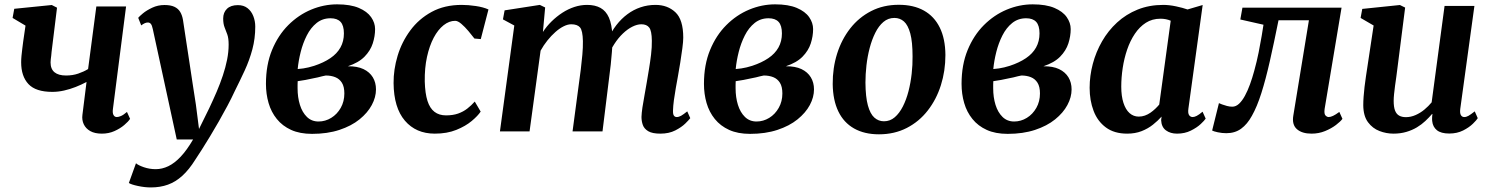

<svg xmlns="http://www.w3.org/2000/svg" viewBox="-20 -590 6691 862"><path d="M236 -555.5 211.5 -356.5Q211 -348.5 210 -340.2Q209 -332 208 -324.5Q207 -317 207 -310Q207 -280 224.8 -265.5Q242.5 -251 276.5 -251Q306 -251 331 -259.5Q356 -268 375.5 -280L412.5 -561H546L487 -101Q484.5 -83 489.5 -73.8Q494.5 -64.5 504.5 -64.5Q512 -64.5 523.2 -69.2Q534.5 -74 550 -87.5L564 -56.5Q556.5 -44.5 538 -28.8Q519.5 -13 493.8 -1.5Q468 10 437.5 10Q405.5 10 385.2 -1.5Q365 -13 356 -32.2Q347 -51.5 350 -74L368.5 -222Q345 -209.5 319.5 -199.5Q294 -189.5 267.5 -183.5Q241 -177.5 215 -177.5Q140.5 -177.5 107.8 -212.5Q75 -247.5 75 -310.5Q75 -324.5 76.5 -339.8Q78 -355 80 -371Q82 -387 84 -402.5L94.5 -475L36.5 -509.5L44 -550.5L212.5 -567.5Z M666 -459.5Q662.5 -476.5 657.2 -482.8Q652 -489 644 -489Q637 -489 629.8 -485.8Q622.5 -482.5 614 -476L600.5 -510Q605 -516 621.5 -529.8Q638 -543.5 663.5 -555.5Q689 -567.5 718.5 -567.5Q746 -567.5 763 -559.5Q780 -551.5 789 -536.5Q798 -521.5 801.5 -500.5Q808.5 -452.5 816 -404.8Q823.5 -357 830.5 -309.8Q837.5 -262.5 844.8 -215Q852 -167.5 859.5 -120L873.5 -11L919 -103.5Q937 -141.5 952.8 -178.2Q968.5 -215 980.5 -251Q992.5 -287 999.5 -321.8Q1006.5 -356.5 1006.5 -390Q1006.5 -418.5 1000.5 -435.2Q994.5 -452 988.2 -467.5Q982 -483 982 -507Q982 -534 999 -550.5Q1016 -567 1048 -567Q1074 -567 1091.2 -553.5Q1108.5 -540 1117.2 -517.8Q1126 -495.5 1126 -470.5Q1126 -417 1113 -368.5Q1100 -320 1078.8 -274Q1057.5 -228 1034 -181Q1019.5 -149.5 1001 -114.8Q982.5 -80 962.5 -45Q942.5 -10 923 22.2Q903.5 54.5 886.5 81.2Q869.5 108 857 126.5Q829 171.5 798.8 199Q768.5 226.5 734 239Q699.5 251.5 657 251.5Q630 251.5 599.5 245Q569 238.5 558.5 231.5L590.5 143Q600.5 152 626 160.8Q651.5 169.5 679 169.5Q708 169.5 736 156Q764 142.5 791.5 113.2Q819 84 847 36H773.5Z M1381 11Q1326 11 1287 -6.8Q1248 -24.5 1222.8 -55.8Q1197.5 -87 1185.8 -127.5Q1174 -168 1174 -213.5Q1174 -299 1201.2 -365.2Q1228.5 -431.5 1274.2 -477.2Q1320 -523 1377 -546.8Q1434 -570.5 1493.5 -570.5Q1553 -570.5 1590.8 -554.5Q1628.5 -538.5 1646.2 -513Q1664 -487.5 1664 -459.5Q1664 -427.5 1653.5 -395Q1643 -362.5 1616.5 -335.5Q1590 -308.5 1541.5 -292.5Q1584 -293 1611.8 -279.8Q1639.5 -266.5 1653.8 -243Q1668 -219.5 1668 -188.5Q1668 -153.5 1649.2 -118.5Q1630.5 -83.5 1594 -54Q1557.5 -24.5 1503.8 -6.8Q1450 11 1381 11ZM1410 -44.5Q1440.5 -44.5 1467 -60.8Q1493.5 -77 1509.8 -105.8Q1526 -134.5 1526 -170.5Q1526 -201 1515 -218.5Q1504 -236 1485.2 -243.5Q1466.5 -251 1442.5 -251Q1435.5 -250 1426.2 -247.5Q1417 -245 1406.5 -242.5Q1396 -240 1384.5 -238Q1368.5 -234.5 1351.8 -231.2Q1335 -228 1316.5 -225.5Q1316 -217.5 1316 -209.5Q1316 -201.5 1316 -194Q1316 -153 1326.5 -119.2Q1337 -85.5 1358 -65Q1379 -44.5 1410 -44.5ZM1316.5 -280Q1329.5 -281 1341.5 -282.8Q1353.5 -284.5 1365.5 -287.5Q1377.5 -290.5 1390.5 -294.5Q1433 -308.5 1463 -328.8Q1493 -349 1508.5 -376.8Q1524 -404.5 1524 -440Q1524 -475.5 1509 -491.8Q1494 -508 1464 -508Q1428 -508 1401.5 -486.8Q1375 -465.5 1357.5 -431Q1340 -396.5 1330 -356.8Q1320 -317 1316.5 -280Z M1932 10Q1847.5 10 1797.8 -48.2Q1748 -106.5 1747 -217Q1746.5 -277.5 1765 -339.2Q1783.5 -401 1821.8 -453Q1860 -505 1917.8 -536.5Q1975.5 -568 2053 -568Q2082 -568 2116 -563Q2150 -558 2173 -547.5L2138.5 -414.5L2110 -417Q2098.5 -432 2082.8 -450.8Q2067 -469.5 2051.2 -483Q2035.5 -496.5 2023.5 -496.5Q1996.5 -496.5 1971.5 -476.8Q1946.5 -457 1927.2 -420.8Q1908 -384.5 1897 -334.5Q1886 -284.5 1887 -224Q1888.5 -170.5 1899.2 -137Q1910 -103.5 1930.8 -87.8Q1951.5 -72 1982.5 -72Q2013.5 -72 2036.8 -80.2Q2060 -88.5 2078 -102.5Q2096 -116.5 2111.5 -134L2138 -89Q2125.5 -70 2097.8 -46.8Q2070 -23.5 2028.5 -6.8Q1987 10 1932 10Z M2427.5 -556.5 2417.5 -446.5Q2434 -472 2456.5 -494Q2479 -516 2504.8 -532.8Q2530.5 -549.5 2558.8 -558.8Q2587 -568 2616 -568Q2651.5 -568 2676 -554.5Q2700.5 -541 2713.8 -511Q2727 -481 2729.5 -430.5Q2729.5 -423.5 2729.5 -415.8Q2729.5 -408 2729 -400Q2728.5 -392 2727.5 -383.5L2708.5 -412Q2725 -448.5 2747.2 -477.2Q2769.5 -506 2796.8 -526.2Q2824 -546.5 2855.8 -557.2Q2887.5 -568 2923 -568Q2977 -568 3012.2 -535Q3047.5 -502 3047.5 -421Q3047.5 -404 3043.5 -373.2Q3039.5 -342.5 3034 -308.5Q3028.5 -274.5 3023.5 -247Q3019 -222 3014 -194.2Q3009 -166.5 3005.5 -140.2Q3002 -114 3001.5 -94Q3001 -76.5 3005.8 -70.5Q3010.5 -64.5 3018 -64.5Q3027.5 -64.5 3037.8 -70.2Q3048 -76 3065.5 -90L3079 -59.5Q3073.5 -52 3056.8 -35.5Q3040 -19 3011.8 -4.5Q2983.5 10 2944.5 10Q2908.5 10 2890.2 -1Q2872 -12 2866 -29Q2860 -46 2860 -65Q2860.5 -82 2864.2 -107.5Q2868 -133 2873.5 -162Q2879 -191 2883.5 -219Q2888 -246 2893.5 -278.8Q2899 -311.5 2903 -345Q2907 -378.5 2906.5 -407.5Q2906 -451.5 2894.8 -466.2Q2883.5 -481 2859.5 -481Q2840.5 -481 2819 -470.2Q2797.5 -459.5 2776.5 -439.5Q2755.5 -419.5 2737.8 -392Q2720 -364.5 2708 -331.5L2730 -408Q2729.5 -385 2727.2 -356.8Q2725 -328.5 2722 -300.2Q2719 -272 2715.5 -247L2685 0H2550.5L2579.5 -218Q2583.5 -245.5 2587.5 -278.2Q2591.5 -311 2594.5 -344Q2597.5 -377 2597 -405.5Q2596 -453 2584 -467Q2572 -481 2544.5 -481Q2529 -481 2510.8 -472Q2492.5 -463 2473.8 -446.5Q2455 -430 2437.8 -408.5Q2420.5 -387 2407 -362.5L2357.5 0H2224.5L2289 -475.5L2238 -503L2245.5 -543.5L2403.5 -568Z M3347.5 11Q3292.5 11 3253.5 -6.8Q3214.5 -24.5 3189.2 -55.8Q3164 -87 3152.2 -127.5Q3140.5 -168 3140.5 -213.5Q3140.5 -299 3167.8 -365.2Q3195 -431.5 3240.8 -477.2Q3286.5 -523 3343.5 -546.8Q3400.5 -570.5 3460 -570.5Q3519.5 -570.5 3557.2 -554.5Q3595 -538.5 3612.8 -513Q3630.5 -487.5 3630.5 -459.5Q3630.5 -427.5 3620 -395Q3609.5 -362.5 3583 -335.5Q3556.5 -308.5 3508 -292.5Q3550.5 -293 3578.2 -279.8Q3606 -266.5 3620.2 -243Q3634.5 -219.5 3634.5 -188.5Q3634.5 -153.5 3615.8 -118.5Q3597 -83.5 3560.5 -54Q3524 -24.5 3470.2 -6.8Q3416.5 11 3347.5 11ZM3376.5 -44.5Q3407 -44.5 3433.5 -60.8Q3460 -77 3476.2 -105.8Q3492.5 -134.5 3492.5 -170.5Q3492.5 -201 3481.5 -218.5Q3470.5 -236 3451.8 -243.5Q3433 -251 3409 -251Q3402 -250 3392.8 -247.5Q3383.5 -245 3373 -242.5Q3362.5 -240 3351 -238Q3335 -234.5 3318.2 -231.2Q3301.5 -228 3283 -225.5Q3282.5 -217.5 3282.5 -209.5Q3282.5 -201.5 3282.5 -194Q3282.5 -153 3293 -119.2Q3303.5 -85.5 3324.5 -65Q3345.5 -44.5 3376.5 -44.5ZM3283 -280Q3296 -281 3308 -282.8Q3320 -284.5 3332 -287.5Q3344 -290.5 3357 -294.5Q3399.5 -308.5 3429.5 -328.8Q3459.5 -349 3475 -376.8Q3490.5 -404.5 3490.5 -440Q3490.5 -475.5 3475.5 -491.8Q3460.5 -508 3430.5 -508Q3394.5 -508 3368 -486.8Q3341.5 -465.5 3324 -431Q3306.5 -396.5 3296.5 -356.8Q3286.5 -317 3283 -280Z M4015 -568.5Q4081.5 -568.5 4128 -542.5Q4174.5 -516.5 4199.2 -466.2Q4224 -416 4224.5 -343Q4224.5 -271.5 4204.2 -207.5Q4184 -143.5 4145.2 -93.8Q4106.5 -44 4051 -15.5Q3995.5 13 3926 13Q3861 13 3814.5 -13.2Q3768 -39.5 3743.8 -89.8Q3719.5 -140 3718.5 -212.5Q3718 -284.5 3738.2 -348.8Q3758.5 -413 3797.2 -462.5Q3836 -512 3891 -540.2Q3946 -568.5 4015 -568.5ZM3995.5 -509.5Q3967.5 -509.5 3946.2 -491.5Q3925 -473.5 3909.8 -443Q3894.5 -412.5 3884.5 -374.5Q3874.5 -336.5 3870 -296.5Q3865.5 -256.5 3865.5 -219.5Q3866 -154.5 3876.5 -116.5Q3887 -78.5 3905.5 -62Q3924 -45.5 3948.5 -45.5Q3976 -45.5 3997 -63.5Q4018 -81.5 4033.5 -112Q4049 -142.5 4058.8 -180.5Q4068.5 -218.5 4073 -258.8Q4077.5 -299 4077 -336.5Q4077 -402 4066.8 -439.8Q4056.5 -477.5 4038.5 -493.5Q4020.5 -509.5 3995.5 -509.5Z M4504 11Q4449 11 4410 -6.8Q4371 -24.5 4345.8 -55.8Q4320.5 -87 4308.8 -127.5Q4297 -168 4297 -213.5Q4297 -299 4324.2 -365.2Q4351.5 -431.5 4397.2 -477.2Q4443 -523 4500 -546.8Q4557 -570.5 4616.5 -570.5Q4676 -570.5 4713.8 -554.5Q4751.5 -538.5 4769.2 -513Q4787 -487.5 4787 -459.5Q4787 -427.5 4776.5 -395Q4766 -362.5 4739.5 -335.5Q4713 -308.5 4664.5 -292.5Q4707 -293 4734.8 -279.8Q4762.5 -266.5 4776.8 -243Q4791 -219.5 4791 -188.5Q4791 -153.5 4772.2 -118.5Q4753.5 -83.5 4717 -54Q4680.5 -24.5 4626.8 -6.8Q4573 11 4504 11ZM4533 -44.5Q4563.5 -44.5 4590 -60.8Q4616.5 -77 4632.8 -105.8Q4649 -134.5 4649 -170.5Q4649 -201 4638 -218.5Q4627 -236 4608.2 -243.5Q4589.5 -251 4565.5 -251Q4558.5 -250 4549.2 -247.5Q4540 -245 4529.5 -242.5Q4519 -240 4507.5 -238Q4491.5 -234.5 4474.8 -231.2Q4458 -228 4439.5 -225.5Q4439 -217.5 4439 -209.5Q4439 -201.5 4439 -194Q4439 -153 4449.5 -119.2Q4460 -85.5 4481 -65Q4502 -44.5 4533 -44.5ZM4439.5 -280Q4452.5 -281 4464.5 -282.8Q4476.5 -284.5 4488.5 -287.5Q4500.5 -290.5 4513.5 -294.5Q4556 -308.5 4586 -328.8Q4616 -349 4631.5 -376.8Q4647 -404.5 4647 -440Q4647 -475.5 4632 -491.8Q4617 -508 4587 -508Q4551 -508 4524.5 -486.8Q4498 -465.5 4480.5 -431Q4463 -396.5 4453 -356.8Q4443 -317 4439.5 -280Z M5315.5 -103Q5312.5 -82 5318.5 -73.2Q5324.5 -64.5 5334.5 -64.5Q5342.5 -64.5 5352.8 -69.8Q5363 -75 5379 -88.5L5393 -57.5Q5388 -49.5 5370.8 -33.2Q5353.5 -17 5326.2 -3.5Q5299 10 5264.5 10Q5234.5 10 5214.5 -4.8Q5194.5 -19.5 5193 -50.5L5195 -66.5Q5178.5 -48 5156.2 -30.2Q5134 -12.5 5105.2 -1.2Q5076.5 10 5040.5 10Q4982.5 10 4945 -17.8Q4907.5 -45.5 4889.8 -92.2Q4872 -139 4872 -195.5Q4872 -249.5 4886.2 -303.2Q4900.5 -357 4927.8 -404.5Q4955 -452 4995.2 -489Q5035.5 -526 5087.5 -547Q5139.5 -568 5202.5 -568Q5229 -568 5259.8 -561.5Q5290.5 -555 5311.5 -547.5L5379.5 -567.5ZM5236 -497Q5225.5 -501.5 5213.8 -503.8Q5202 -506 5190 -506Q5153 -506 5124.5 -487.8Q5096 -469.5 5075 -438.2Q5054 -407 5040.5 -367.5Q5027 -328 5020.5 -285Q5014 -242 5014 -201Q5014 -158.5 5023.8 -128.2Q5033.5 -98 5051.2 -82.2Q5069 -66.5 5092.5 -66.5Q5107 -66.5 5120.2 -71.2Q5133.5 -76 5145 -84Q5156.5 -92 5166.5 -101.5Q5176.5 -111 5184.5 -120.5Z M5927 -101Q5924 -78.5 5931 -71.5Q5938 -64.5 5945 -64.5Q5953.5 -64.5 5964.8 -69.8Q5976 -75 5993 -87.5L6007 -56.5Q5998.5 -44.5 5977.8 -28.8Q5957 -13 5928.8 -1.5Q5900.5 10 5868.5 10Q5825.5 10 5802.5 -10.2Q5779.5 -30.5 5786.5 -71.5L5856.5 -499H5720Q5699.5 -397 5681 -315.2Q5662.5 -233.5 5643 -172Q5623.5 -110.5 5600.5 -70Q5580 -32.5 5552.2 -12.2Q5524.5 8 5485.5 8Q5466.5 8 5447 3.8Q5427.5 -0.5 5422 -4L5452.5 -127Q5456.5 -125 5466.5 -121.2Q5476.5 -117.5 5488.8 -114.2Q5501 -111 5512.5 -111Q5528.5 -111 5542.8 -124.2Q5557 -137.5 5569.2 -160Q5581.5 -182.5 5592 -211.5Q5602.5 -240.5 5611 -272Q5622.5 -313.5 5630.8 -354.8Q5639 -396 5644.5 -429Q5650 -462 5652.5 -479L5548.5 -502.5L5558 -555.5H6003Z M6236 10Q6204 10 6173.2 -1.8Q6142.5 -13.5 6121.8 -41.2Q6101 -69 6100.5 -117.5Q6100.5 -135 6102 -155.8Q6103.5 -176.5 6106.2 -199.8Q6109 -223 6112.5 -246.8Q6116 -270.5 6119.5 -293L6147 -475.5L6088.5 -509.5L6096 -550L6265 -567.5L6288.5 -556L6254.5 -289Q6252 -267.5 6249 -246.2Q6246 -225 6243.2 -205Q6240.5 -185 6238.8 -167.8Q6237 -150.5 6237 -137.5Q6237 -109.5 6243.2 -93.5Q6249.5 -77.5 6261.8 -70.8Q6274 -64 6292 -64Q6314 -64 6335.5 -73.5Q6357 -83 6375.2 -98.2Q6393.5 -113.5 6407.5 -130.5L6465.5 -563.5H6599.5L6536 -101.5Q6533.5 -82 6538.8 -73.2Q6544 -64.5 6554 -64.5Q6563 -64.5 6572.8 -70Q6582.5 -75.5 6601 -90L6614.5 -59.5Q6610 -51.5 6593 -34.8Q6576 -18 6548.8 -4.2Q6521.5 9.5 6486.5 9.5Q6449.5 9.5 6431 -5.5Q6412.5 -20.5 6410 -46.5Q6409.5 -49 6409.5 -52.5Q6409.5 -56 6409.5 -60.2Q6409.5 -64.5 6410 -69Q6410.5 -73.5 6411 -77.5L6409.5 -78.5Q6396 -62.5 6379.2 -46.8Q6362.5 -31 6341.2 -18.2Q6320 -5.5 6293.8 2.2Q6267.5 10 6236 10Z"/></svg>

Font: Merriweather
Style: Bold Italic
Weight: 700
Italic angle: -7.8°
Version: Version 2.101